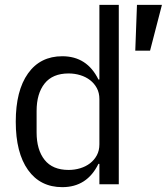

<svg xmlns="http://www.w3.org/2000/svg" viewBox="-20 -760 688 792"><path d="M237 12Q146 12 95.5 -59Q45 -130 45 -258Q45 -386 95.5 -457Q146 -528 237 -528Q339 -528 386 -432H390V-740H470V0H390V-84H386Q339 12 237 12ZM263 -59Q288 -59 311 -66Q334 -73 351.5 -86.5Q369 -100 379.5 -119.5Q390 -139 390 -165V-351Q390 -377 379.5 -396.5Q369 -416 351.5 -429.5Q334 -443 311 -450Q288 -457 263 -457Q197 -457 164 -415.5Q131 -374 131 -302V-214Q131 -142 164 -100.5Q197 -59 263 -59ZM545 -740H648L599 -551H538Z"/></svg>

Font: IBM Plex Mono
Style: Regular
Weight: 400
Monospace: yes
Designer: Mike Abbink, Paul van der Laan, Pieter van Rosmalen
Foundry: Bold Monday
Version: Version 2.3